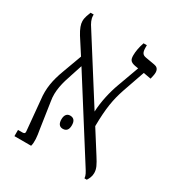

<svg xmlns="http://www.w3.org/2000/svg" viewBox="-159 -749 790 857"><g transform="rotate(30 236.0 -320.0)"><path d="M39 0H125C131 -21 128 -49 122 -82L102 -216C93 -266 106 -313 124 -365L142 -420L382 -41C396 -19 403 -8 404 7H416C423 -4 430 -17 430 -35C430 -57 421 -74 400 -107L329 -219C330 -312 339 -361 358 -418L398 -533L437 -526C440 -540 443 -550 443 -560C443 -580 432 -587 419 -589L373 -597C354 -600 348 -610 348 -636V-647H331C322 -621 318 -597 318 -578C318 -555 324 -546 348 -541L366 -538L326 -428C310 -385 296 -326 294 -274L95 -588C82 -607 74 -624 74 -641V-647H58C53 -633 45 -616 45 -597C45 -581 52 -561 68 -535L119 -456L83 -358C62 -302 53 -255 60 -199L74 -49C76 -37 73 -32 62 -32H39ZM183 -170C183 -149 191 -136 209 -136C229 -136 237 -149 237 -170C237 -191 229 -204 209 -204C192 -204 183 -191 183 -170Z"/></g></svg>

Font: Noto Serif Hebrew Condensed Light
Style: Regular
Weight: 300
Width: 3
Designer: Monotype Design Team
Foundry: Monotype Imaging Inc.
Version: Version 2.004